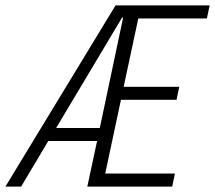

<svg xmlns="http://www.w3.org/2000/svg" viewBox="-68 -688 793 708"><path d="M-48 0 358 -668H705L695 -620H442L388 -368H593L583 -320H378L320 -48H577L567 0H254L290 -168H110L10 0ZM139 -216H300L386 -623H382Z"/></svg>

Font: Atkinson Hyperlegible Mono ExtraLight
Style: Italic
Weight: 200
Italic angle: -12°
Monospace: yes
Designer: Elliott Scott, Megan Eiswerth, Linus Boman, Theodore Petrosky, Letters from Sweden
Foundry: Applied Design Works, Letters from Sweden
Version: Version 2.001